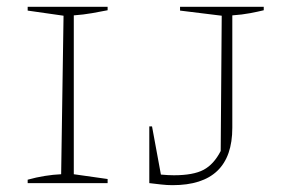

<svg xmlns="http://www.w3.org/2000/svg" viewBox="-20 -536 836 562"><path d="M61 0V-10Q86 -17 111 -21Q136 -25 159 -26L166 -490L61 -505V-516H295V-506Q275 -502 249.5 -497.5Q224 -493 196 -491V-26L295 -12V0ZM417 0V-166H425L451 -25Q462 -24 471.5 -23.5Q481 -23 489 -23Q546 -23 576 -39Q606 -55 626 -94L629 -490L507 -505V-516H752V-506Q736 -502 712.5 -497.5Q689 -493 660 -491V-162Q660 6 485 6Q469 6 451.5 4Q434 2 417 0Z"/></svg>

Font: Piazzolla SC Thin
Style: Regular
Weight: 100
Designer: Juan Pablo del Peral
Foundry: Huerta Tipografica
Version: Version 1.330